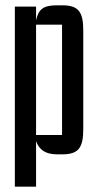

<svg xmlns="http://www.w3.org/2000/svg" viewBox="-20 -577 365 724"><path d="M116 127V-45C127 -13 151 5 195 5H215C276 5 294 -20 294 -90V-462C294 -532 276 -557 215 -557H195C143 -557 125 -542 116 -500V-552H36V127ZM116 -484H214V-68H116Z"/></svg>

Font: Queering
Style: Regular
Weight: 400
Designer: Adam Naccarato
Foundry: adamnac
Version: Version 2.000;hotconv 1.0.109;makeotfexe 2.5.65596